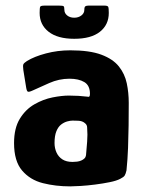

<svg xmlns="http://www.w3.org/2000/svg" viewBox="-20 -656 506 683"><path d="M230 7Q178 7 132.5 -4.5Q87 -16 58.5 -49.5Q30 -83 30 -147Q30 -200 50.5 -233.5Q71 -267 102.5 -285Q134 -303 167 -309.5Q200 -316 225 -316Q243 -316 259.5 -315Q276 -314 292 -312Q300 -309 300 -322Q300 -352 280 -364Q260 -376 227 -376Q190 -376 155 -360.5Q120 -345 96 -334Q83 -328 79 -330Q75 -332 73 -345L63 -407Q61 -422 63 -427Q65 -432 76 -439Q102 -455 143.5 -466Q185 -477 230 -477Q299 -477 340.5 -461.5Q382 -446 403 -419.5Q424 -393 431 -359.5Q438 -326 438 -290Q438 -250 437.5 -210Q437 -170 435.5 -130Q434 -90 430 -50Q427 -37 423.5 -31.5Q420 -26 408 -20Q395 -13 370.5 -8Q346 -3 318.5 0.5Q291 4 267 5.5Q243 7 230 7ZM238 -80Q246 -80 254 -81Q262 -82 269 -85Q276 -88 280.5 -92.5Q285 -97 286 -104Q288 -127 290 -152Q292 -177 290 -202Q290 -212 282 -218Q273 -226 258 -226.5Q243 -227 238 -227Q230 -227 219 -224Q208 -221 197.5 -213Q187 -205 180.5 -189Q174 -173 174 -147Q174 -129 181 -113.5Q188 -98 202 -89Q216 -80 238 -80ZM244 -518Q185 -518 153 -543Q121 -568 121 -610Q121 -628 123 -632Q125 -636 138 -636H191Q203 -636 206 -634Q209 -632 209 -621Q209 -609 219 -601Q229 -593 244 -593Q259 -593 269.5 -601Q280 -609 280 -621Q280 -631 283.5 -633.5Q287 -636 294 -636H352Q363 -636 365 -631.5Q367 -627 367 -610Q367 -568 335.5 -543Q304 -518 244 -518Z"/></svg>

Font: Glory ExtraBold
Style: Regular
Weight: 800
Designer: Robert Leuschke
Foundry: Robert Leuschke
Version: Version 1.011